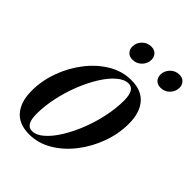

<svg xmlns="http://www.w3.org/2000/svg" viewBox="-206 -811 926 926"><g transform="rotate(45 257.0 -348.0)"><path d="M323.5 -523Q393 -523 428.5 -481.5Q464 -440 464 -365.5Q464 -296.5 439.5 -229.5Q415 -162.5 372.5 -108Q330 -53.5 275.2 -21.2Q220.5 11 160 11Q90.5 11 55 -30.5Q19.5 -72 19.5 -146.5Q19.5 -215.5 44 -282.5Q68.5 -349.5 111 -404Q153.5 -458.5 208.2 -490.8Q263 -523 323.5 -523ZM157.5 -10Q186.5 -10 216.2 -35.8Q246 -61.5 273.2 -105.2Q300.5 -149 322 -203.2Q343.5 -257.5 356 -315.8Q368.5 -374 368.5 -428Q368.5 -502 326 -502Q297 -502 267.2 -476.2Q237.5 -450.5 210.2 -406.8Q183 -363 161.5 -308.8Q140 -254.5 127.5 -196.2Q115 -138 115 -84Q115 -10 157.5 -10ZM257.5 -596Q235.5 -596 223.8 -609Q212 -622 212 -640Q212 -666.5 231 -686Q250 -705.5 277.5 -705.5Q299 -705.5 311 -692.5Q323 -679.5 323 -661.5Q323 -635 304 -615.5Q285 -596 257.5 -596ZM448.5 -596Q427 -596 415.2 -609Q403.5 -622 403.5 -640Q403.5 -666.5 422.5 -686Q441.5 -705.5 469 -705.5Q490.5 -705.5 502.2 -692.5Q514 -679.5 514 -661.5Q514 -635 495.2 -615.5Q476.5 -596 448.5 -596Z"/></g></svg>

Font: Newsreader 72pt Medium
Style: Italic
Weight: 500
Italic angle: -17°
Designer: Hugues Gentile
Foundry: Production Type
Version: Version 1.003; ttfautohint (v1.8.3)